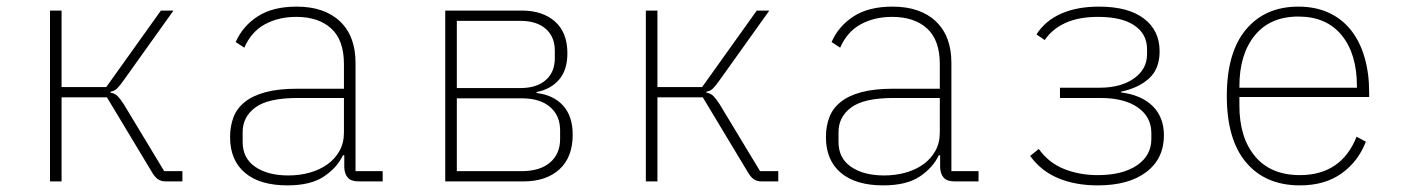

<svg xmlns="http://www.w3.org/2000/svg" viewBox="-20 -548 4240 580"><path d="M131 -516H166V-285H301L466 -516H504L354 -306Q342 -289 334 -281Q326 -273 314 -271V-268Q327 -266 335 -258Q343 -250 354 -233L476 -31H531V0H481Q466 0 456.5 -7Q447 -14 439 -28L303 -254H166V0H131Z M1064 0Q1041 0 1031 -11Q1021 -22 1020 -42V-79H1016Q998 -41 958 -14.5Q918 12 848 12Q765 12 720 -26Q675 -64 675 -134Q675 -166 685 -193Q695 -220 719 -239.5Q743 -259 782 -269.5Q821 -280 878 -280H1019V-354Q1019 -427 980.5 -462Q942 -497 875 -497Q821 -497 780 -474.5Q739 -452 718 -404L692 -421Q713 -469 758.5 -498.5Q804 -528 876 -528Q960 -528 1007 -483.5Q1054 -439 1054 -358V-31H1136V0ZM851 -18Q885 -18 915.5 -26.5Q946 -35 969 -51.5Q992 -68 1005.5 -92Q1019 -116 1019 -148V-252H879Q790 -252 751.5 -223.5Q713 -195 713 -149V-119Q713 -70 751 -44Q789 -18 851 -18Z M1325 -516H1557Q1619 -516 1656.5 -483Q1694 -450 1694 -387Q1694 -336 1668.5 -307Q1643 -278 1601 -270V-267Q1652 -261 1681 -229Q1710 -197 1710 -141Q1710 -73 1670 -36.5Q1630 0 1561 0H1325ZM1556 -31Q1611 -31 1641.5 -57Q1672 -83 1672 -128V-154Q1672 -199 1641.5 -225Q1611 -251 1556 -251H1360V-31ZM1552 -282Q1601 -282 1628.5 -306Q1656 -330 1656 -372V-395Q1656 -437 1628.5 -461Q1601 -485 1552 -485H1360V-282Z M1931 -516H1966V-285H2101L2266 -516H2304L2154 -306Q2142 -289 2134 -281Q2126 -273 2114 -271V-268Q2127 -266 2135 -258Q2143 -250 2154 -233L2276 -31H2331V0H2281Q2266 0 2256.5 -7Q2247 -14 2239 -28L2103 -254H1966V0H1931Z M2864 0Q2841 0 2831 -11Q2821 -22 2820 -42V-79H2816Q2798 -41 2758 -14.5Q2718 12 2648 12Q2565 12 2520 -26Q2475 -64 2475 -134Q2475 -166 2485 -193Q2495 -220 2519 -239.5Q2543 -259 2582 -269.5Q2621 -280 2678 -280H2819V-354Q2819 -427 2780.5 -462Q2742 -497 2675 -497Q2621 -497 2580 -474.5Q2539 -452 2518 -404L2492 -421Q2513 -469 2558.5 -498.5Q2604 -528 2676 -528Q2760 -528 2807 -483.5Q2854 -439 2854 -358V-31H2936V0ZM2651 -18Q2685 -18 2715.5 -26.5Q2746 -35 2769 -51.5Q2792 -68 2805.5 -92Q2819 -116 2819 -148V-252H2679Q2590 -252 2551.5 -223.5Q2513 -195 2513 -149V-119Q2513 -70 2551 -44Q2589 -18 2651 -18Z M3296 12Q3228 12 3176 -10Q3124 -32 3092 -77L3118 -98Q3148 -56 3194.5 -37.5Q3241 -19 3296 -19Q3371 -19 3414.5 -48.5Q3458 -78 3458 -128V-146Q3458 -195 3417 -223.5Q3376 -252 3305 -252H3182V-283H3301Q3366 -283 3405.5 -311Q3445 -339 3445 -384V-400Q3445 -445 3407 -471Q3369 -497 3297 -497Q3238 -497 3198 -478.5Q3158 -460 3136 -427L3111 -444Q3137 -485 3185 -506.5Q3233 -528 3300 -528Q3388 -528 3435.5 -492Q3483 -456 3483 -393Q3483 -340 3451 -311Q3419 -282 3366 -271V-269Q3428 -261 3462 -227.5Q3496 -194 3496 -139Q3496 -69 3443 -28.5Q3390 12 3296 12Z M3907 12Q3803 12 3744.5 -57Q3686 -126 3686 -258Q3686 -390 3744 -459Q3802 -528 3902 -528Q3954 -528 3994 -509.5Q4034 -491 4061 -457Q4088 -423 4102 -375Q4116 -327 4116 -269V-255H3724V-229Q3724 -132 3771.5 -75.5Q3819 -19 3907 -19Q3969 -19 4012 -48Q4055 -77 4078 -135L4106 -120Q4083 -60 4032.5 -24Q3982 12 3907 12ZM3902 -498Q3817 -498 3770.5 -441Q3724 -384 3724 -287V-283H4079V-288Q4079 -385 4033 -441.5Q3987 -498 3902 -498Z"/></svg>

Font: IBM Plex Mono ExtraLight
Style: Regular
Weight: 200
Monospace: yes
Designer: Mike Abbink, Paul van der Laan, Pieter van Rosmalen
Foundry: Bold Monday
Version: Version 2.3